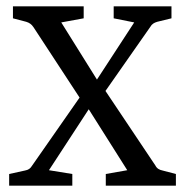

<svg xmlns="http://www.w3.org/2000/svg" viewBox="-20 -588 586 608"><path d="M537 0V-37L495 -48C485 -50 477 -54 472 -64L314 -300L456 -503C461 -512 468 -516 478 -519L523 -530V-568H340V-530L405 -517L287 -336L174 -517L245 -530V-568H21V-530L63 -519C73 -516 80 -511 86 -502L232 -279L82 -64C76 -54 70 -50 59 -48L9 -37V0H209V-37L135 -49L261 -242L383 -49L315 -37V0Z"/></svg>

Font: Yrsa
Style: Regular
Weight: 400
Designer: Anna Giedrys (Yrsa+Rasa design), David Brezina (Yrsa art-direction, Rasa art-direction, design)
Foundry: Rosetta Type Foundry
Version: Version 1.001;PS 1.1;hotconv 1.0.88;makeotf.lib2.5.647800